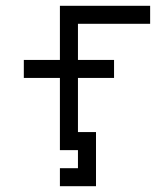

<svg xmlns="http://www.w3.org/2000/svg" viewBox="-20 -520 540 665"><path d="M375 -250V-312.5H250Q250 -312.5 250 -437.5H500V-500H187.5V-312.5H62.5V-250H187.5Q187.5 -250 187.5 0H250V62.5H187.5V125H312.5V-62.5H250V-250Z"/></svg>

Font: Unifont
Style: Regular
Weight: 500
Version: Version 15.1.04